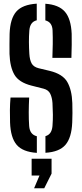

<svg xmlns="http://www.w3.org/2000/svg" viewBox="-20 -828 448 1050"><path d="M228.5 7.5V-83.5Q263 -92.5 267 -139Q269.5 -173 269.2 -200.8Q269 -228.5 267 -264.5Q265 -294 255 -315Q245 -336 218.5 -343L151.5 -360Q83.5 -377.5 59 -419.2Q34.5 -461 32 -533Q31.5 -560 31.8 -588Q32 -616 32.5 -643.5Q35.5 -726 69 -764.5Q102.5 -803 181 -808V-717Q144.5 -708.5 140.5 -662Q138 -630 138.2 -597.5Q138.5 -565 140.5 -533Q142.5 -500.5 153 -481.2Q163.5 -462 191 -455L251.5 -440.5Q322.5 -423.5 347.8 -380Q373 -336.5 375.5 -264.5Q376.5 -233 376.2 -210Q376 -187 375 -158Q371.5 -75 338 -36Q304.5 3 228.5 7.5ZM266.5 -511.5Q268 -549 268.5 -586.8Q269 -624.5 267.5 -662Q265.5 -707 228 -716.5V-807.5Q301.5 -802.5 335 -763.8Q368.5 -725 372 -643Q372.5 -618 372.2 -582.5Q372 -547 370.5 -511.5ZM181.5 8Q104.5 3 71.2 -36Q38 -75 35 -158Q34 -193 34.2 -226Q34.5 -259 37.5 -294.5H139.5Q137.5 -254 137.2 -214.2Q137 -174.5 139.5 -139Q143 -92 181.5 -83ZM166.5 201.5 196 132H153V40H262V121.5L222 201.5Z"/></svg>

Font: Big Shoulders Stencil Display
Style: Bold
Weight: 700
Designer: Patric King
Foundry: XO Type Co
Version: Version 1.000